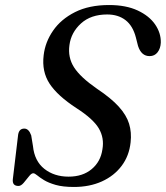

<svg xmlns="http://www.w3.org/2000/svg" viewBox="-20 -732 659 763"><path d="M274 11Q230 11 201.2 2.8Q172.5 -5.5 155 -16.2Q137.5 -27 127.8 -35.2Q118 -43.5 112 -43.5Q104.5 -43.5 94.8 -30.8Q85 -18 74.2 -5.5Q63.5 7 53.5 7Q28 7 31 -20L51.5 -192Q54 -221 76.5 -221Q94.5 -221 104 -194L111 -151.5Q117 -92 156.2 -61Q195.5 -30 252.5 -30Q308.5 -30 344.2 -59.8Q380 -89.5 387 -138.5Q395 -183.5 372.8 -221.5Q350.5 -259.5 283.5 -302.5Q209 -351 177.2 -399.2Q145.5 -447.5 153.5 -512.5Q159.5 -564.5 190.8 -610Q222 -655.5 278 -683.8Q334 -712 413.5 -712Q480.5 -712 526.8 -690.5Q573 -669 596.5 -634.8Q620 -600.5 619 -562.5Q618 -539.5 606.2 -524.2Q594.5 -509 574.5 -509Q541.5 -509 528.5 -549.5L520 -583Q508 -629.5 478.8 -652Q449.5 -674.5 406 -674.5Q341 -674.5 301.8 -638.8Q262.5 -603 256 -553Q249 -504 274.2 -464.5Q299.5 -425 364.5 -380Q421.5 -342 452 -308.2Q482.5 -274.5 493 -240.2Q503.5 -206 499 -166.5Q493.5 -113 463.5 -73Q433.5 -33 384.8 -11Q336 11 274 11Z"/></svg>

Font: Fraunces 9pt S000
Style: Italic
Weight: 400
Italic angle: -16°
Version: Version 1.000; ttfautohint (v1.8.3)